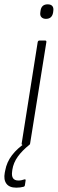

<svg xmlns="http://www.w3.org/2000/svg" viewBox="-63 -669 266 886"><path d="M43 0Q36 0 37 -7L111 -475Q113 -482 119 -482H145Q152 -482 151 -475L76 -7Q75 0 69 0ZM149 -582Q136 -582 128.5 -589.5Q121 -597 123 -611L124 -619Q128 -649 157 -649Q172 -649 178.5 -641Q185 -633 183 -619L182 -611Q177 -582 149 -582ZM12 197Q-20 197 -33.5 178.5Q-47 160 -41 128L-39 118Q-32 79 -7.5 47Q17 15 58 -12L74 -2Q39 26 19 54Q-1 82 -6 114L-7 122Q-13 164 22 164Q30 164 36.5 162.5Q43 161 49 159Q57 157 55 165L52 185Q51 192 45 193Q38 195 29.5 196Q21 197 12 197Z"/></svg>

Font: Sofia Sans Condensed ExtraLight
Style: Italic
Weight: 250
Italic angle: -9°
Version: Version 4.100